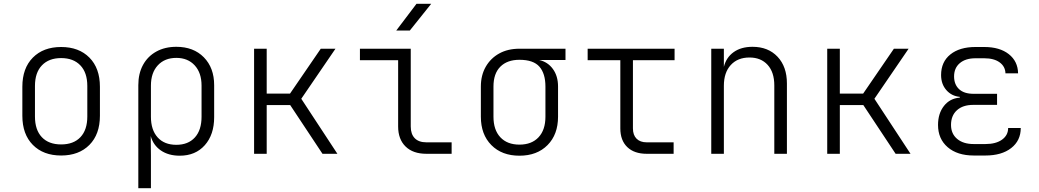

<svg xmlns="http://www.w3.org/2000/svg" viewBox="-20 -805 5440 1005"><path d="M300 9Q207 9 152 -46.5Q97 -102 97 -199V-351Q97 -448 152 -503.5Q207 -559 300 -559Q393 -559 448 -503.5Q503 -448 503 -351V-199Q503 -102 448 -46.5Q393 9 300 9ZM300 -49Q365 -49 401 -87Q437 -125 437 -195V-355Q437 -425 400.5 -463Q364 -501 300 -501Q236 -501 199.5 -463Q163 -425 163 -355V-195Q163 -125 199 -87Q235 -49 300 -49Z M704 180V-359Q704 -420 728.5 -465Q753 -510 798 -535Q843 -560 903 -560Q993 -560 1047 -505Q1101 -450 1101 -359V-192Q1101 -100 1052 -45Q1003 10 921 10Q862 10 822 -17.5Q782 -45 769 -93L770 8V180ZM903 -47Q965 -47 1000 -85.5Q1035 -124 1035 -194V-357Q1035 -424 999 -463Q963 -502 903 -502Q842 -502 806 -463Q770 -424 770 -357V-194Q770 -125 805 -86Q840 -47 903 -47Z M1310 0V-550H1376V-315H1498L1659 -550H1736L1557 -288L1746 0H1668L1499 -255H1376V0Z M2212 0Q2142 0 2103 -38Q2064 -76 2064 -143V-490H1864V-550H2130V-143Q2130 -103 2151 -81.5Q2172 -60 2212 -60H2344V0ZM2054 -645 2160 -785H2237L2125 -645Z M2699 10Q2607 10 2552 -45.5Q2497 -101 2497 -194V-352Q2497 -411 2522.5 -455.5Q2548 -500 2593 -525Q2638 -550 2699 -550H2940V-491H2802Q2847 -481 2874 -444Q2901 -407 2901 -352V-194Q2901 -101 2846 -45.5Q2791 10 2699 10ZM2699 -48Q2763 -48 2799 -86.5Q2835 -125 2835 -194V-352Q2835 -420 2803.5 -456Q2772 -492 2699 -492Q2635 -492 2599 -456Q2563 -420 2563 -352V-194Q2563 -125 2599 -86.5Q2635 -48 2699 -48Z M3365 0Q3300 0 3263.5 -35Q3227 -70 3227 -133V-490H3056V-550H3511V-490H3293V-133Q3293 -98 3312 -79Q3331 -60 3365 -60H3506V0Z M3703 0V-550H3769V-455Q3781 -504 3820 -532Q3859 -560 3919 -560Q4001 -560 4050 -508Q4099 -456 4099 -368V0H4033V-358Q4033 -427 3998 -465.5Q3963 -504 3903 -504Q3841 -504 3805 -464.5Q3769 -425 3769 -356V0Z M4310 0V-550H4376V-315H4498L4659 -550H4736L4557 -288L4746 0H4668L4499 -255H4376V0Z M5138 9H5077Q4991 9 4940.5 -34.5Q4890 -78 4890 -151Q4890 -211 4921 -250.5Q4952 -290 5004 -294V-298Q4961 -302 4933.5 -333.5Q4906 -365 4906 -412Q4906 -481 4954.5 -520Q5003 -559 5086 -559H5132Q5213 -559 5260.5 -521.5Q5308 -484 5309 -421H5243Q5242 -457 5212.5 -478.5Q5183 -500 5132 -500H5086Q5034 -500 5004 -474.5Q4974 -449 4974 -405Q4974 -363 5000 -338.5Q5026 -314 5076 -314H5199V-256H5074Q5020 -256 4989 -228Q4958 -200 4958 -151Q4958 -105 4990 -78Q5022 -51 5077 -51H5138Q5193 -51 5225 -74Q5257 -97 5257 -135H5323Q5323 -69 5273 -30Q5223 9 5138 9Z"/></svg>

Font: JetBrains Mono NL ExtraLight
Style: Regular
Weight: 200
Designer: Philipp Nurullin, Konstantin Bulenkov
Foundry: JetBrains
Version: Version 2.304; ttfautohint (v1.8.4.7-5d5b)